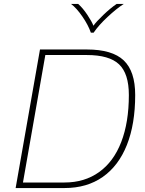

<svg xmlns="http://www.w3.org/2000/svg" viewBox="-20 -950 733 970"><path d="M182 -700H419Q547 -700 605 -645Q663 -590 663 -470Q663 -323 621 -217.5Q579 -112 499 -56Q419 0 306 0H59ZM306 -28Q407 -28 480.5 -80.5Q554 -133 592.5 -232.5Q631 -332 631 -470Q631 -578 581.5 -625Q532 -672 419 -672H209L96 -28ZM339 -930H375Q398 -910 421 -875.5Q444 -841 452 -820Q466 -840 502 -874.5Q538 -909 569 -930H605Q568 -906 523 -864Q478 -822 453 -785H439Q426 -823 396.5 -866Q367 -909 339 -930Z"/></svg>

Font: KoHo ExtraLight
Style: Italic
Weight: 275
Italic angle: -10°
Version: Version 1.000; ttfautohint (v1.6)